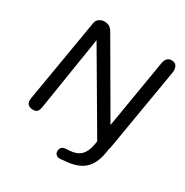

<svg xmlns="http://www.w3.org/2000/svg" viewBox="-193 -832 1126 1170"><g transform="rotate(30 370.5 -247.0)"><path d="M52 -33Q52 -41 53 -46L152 -633Q155 -655 172 -666Q189 -677 208 -677Q228 -677 242 -669Q256 -661 268 -641L554 -149L635 -633Q644 -677 680 -677Q702 -677 712.5 -664Q723 -651 723 -630Q723 -621 722 -616L624 -35Q623 -26 619 -17L614 14Q601 93 556 133.5Q511 174 424 180L395 183Q376 185 364.5 176Q353 167 353 151Q353 116 389 113L418 111Q466 108 493 82Q520 56 529 5L534 -22L532 -25L222 -554L140 -37Q136 -13 127 -3Q118 7 99 7Q77 7 64.5 -3Q52 -13 52 -33Z"/></g></svg>

Font: SN Pro
Style: Italic
Weight: 400
Italic angle: -9°
Designer: Tobias Whetton
Foundry: Supernotes
Version: Version 1.003